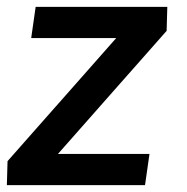

<svg xmlns="http://www.w3.org/2000/svg" viewBox="-54 -540 545 560"><path d="M369 0 382 -91H115L432 -450L434 -520H50L37 -429H285L-32 -70L-34 0Z"/></svg>

Font: Brisa Sans Medium
Style: Italic
Weight: 600
Italic angle: -8°
Designer: Dalton Maag Ltd
Foundry: Dalton Maag Ltd
Version: Version 1.101;July 10, 2019;FontCreator 11.5.0.2425 64-bit